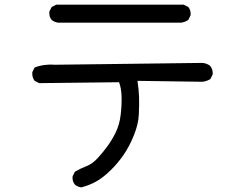

<svg xmlns="http://www.w3.org/2000/svg" viewBox="-20 -725 1040 815"><path d="M325.2 70.3Q309.6 68.4 297.9 58.6Q286.1 44.9 288.1 23.4L297.9 3.9Q321.3 -9.8 346.7 -19.5Q372.1 -29.3 394.5 -53.7Q417 -78.1 436.5 -105Q456.1 -131.8 471.7 -164.1Q487.3 -196.3 492.2 -237.3Q497.1 -278.3 496.1 -314.5Q495.1 -350.6 485.4 -376L146.5 -372.1L127 -381.8Q115.2 -397.5 117.2 -418.9L127 -438.5Q168 -454.1 214.8 -450.2L839.8 -458Q857.4 -456.1 871.1 -446.3Q884.8 -430.7 882.8 -409.2L873 -389.6Q857.4 -379.9 839.8 -377.9L563.5 -381.8Q569.3 -344.7 570.3 -312.5Q571.3 -280.3 569.3 -239.3Q567.4 -198.2 548.8 -151.9Q530.3 -105.5 505.4 -68.8Q480.5 -32.2 447.8 -0.5Q415 31.2 385.7 46.9Q356.4 62.5 325.2 70.3ZM226.6 -628.9Q210.9 -630.9 199.2 -640.6Q187.5 -654.3 189.5 -675.8L199.2 -695.3L218.8 -705.1H759.8L779.3 -695.3Q791 -681.6 789.1 -660.2L779.3 -640.6Q765.6 -630.9 749 -628.9Z"/></svg>

Font: JasonHandwriting2
Style: Regular
Weight: 400
Version: Version 1.05.10